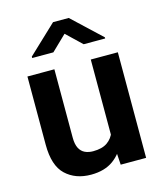

<svg xmlns="http://www.w3.org/2000/svg" viewBox="-113 -834 786 928"><g transform="rotate(-15 279.5 -370.0)"><path d="M369.8 -125.9V-528.3H505.2V0H378ZM386 -234.9 426.9 -235.8Q426.9 -165.2 405.4 -109.6Q383.9 -54 339.9 -22.1Q296 9.8 228.2 9.8Q150.3 9.8 101.6 -36.1Q52.8 -82 52.8 -186.9V-528.3H187.7V-185.9Q187.7 -153.2 197.8 -133.5Q207.9 -113.9 225.8 -105.5Q243.8 -97.1 266.4 -97.1Q311.7 -97.1 337.8 -115.3Q363.9 -133.6 375 -164.8Q386 -196.1 386 -234.9ZM318.8 -750 463.4 -614.4V-608.6H355.7L279.5 -681.4L204.1 -608.6H98.2V-615.7L240.4 -750Z"/></g></svg>

Font: Vazirmatn
Style: Regular
Weight: 400
Designer: Saber Rastikerdar
Foundry: Saber Rastikerdar
Version: Version 33.003;September 2, 2022;FontCreator 14.0.0.2862 64-